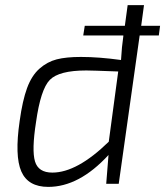

<svg xmlns="http://www.w3.org/2000/svg" viewBox="-20 -720 647 752"><path d="M602 -581H527L445 0H396L405 -113Q290 12 169 12Q90 12 63.5 -48.5Q37 -109 57 -246Q68 -326 86 -375Q104 -424 134.5 -451Q165 -478 202 -487.5Q239 -497 297 -497Q367 -497 454 -485Q457 -538 463 -578V-581H306L312 -619H469L480 -700H544L533 -619H607ZM406 -165 443 -440Q339 -444 318 -444Q211 -444 175 -407Q139 -370 121 -241Q104 -132 117 -88Q130 -44 185 -44Q282 -44 406 -165Z"/></svg>

Font: Exo 2.0 Light
Style: Italic
Weight: 300
Italic angle: -8°
Designer: Natanael Gama
Version: Version 1.001;PS 001.001;hotconv 1.0.70;makeotf.lib2.5.58329